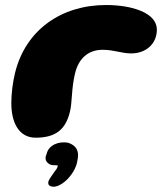

<svg xmlns="http://www.w3.org/2000/svg" viewBox="-20 -516 630 746"><path d="M118.5 19C197 19 235 -13.5 251.5 -81C261 -117.5 257 -171.5 271.5 -230.5C286 -292 326 -322.5 378.5 -322.5C425 -322.5 450.5 -308.5 490 -308.5C547.5 -308.5 589.5 -346 589.5 -401C589.5 -466 493.5 -496.5 392 -496.5C218.5 -496.5 79.5 -400 38.5 -233C29.5 -196.5 24 -152 24 -115C24 -40.5 53 19 118.5 19ZM186 209.5C200.5 210 217.5 202 233 188.5C255.5 170 278 135.5 281 106C289 71 276.5 49 244.5 38.5C208 32 168.5 47.5 161 82.5C152.5 100 158.5 113 170 120.5C176 125 184.5 126 194 126C199.5 126 203 126 204.5 127.5C205 132 200 142 192.5 150C184.5 162 173 177 168.5 187.5C165.5 199.5 168.5 207.5 186 209.5Z"/></svg>

Font: Gluten
Style: Bold Italic
Weight: 700
Italic angle: -13°
Designer: Tyler Finck
Foundry: Etcetera Type Company
Version: Version 0.920